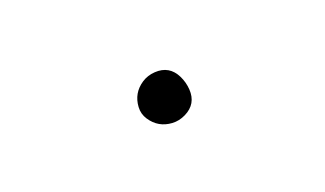

<svg xmlns="http://www.w3.org/2000/svg" viewBox="-25 -105 149 88"><g transform="rotate(10 50.0 -60.5)"><path d="M38 -60Q38 -57 39.5 -54Q41 -51 44 -49.5Q47 -48 50 -48Q53 -48 56 -49.5Q59 -51 61 -54Q63 -57 63 -60Q63 -63 61 -66Q59 -69 56 -71Q53 -73 50 -73Q47 -73 44 -71Q41 -69 39.5 -66Q38 -63 38 -60Z"/></g></svg>

Font: Linefont Thin
Style: Regular
Weight: 100
Monospace: yes
Version: Version 3.002;gftools[0.9.33]